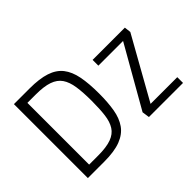

<svg xmlns="http://www.w3.org/2000/svg" viewBox="-115 -889 1151 1151"><g transform="rotate(-45 460.5 -313.5)"><path d="M78.1 0V-627H211.4Q294.4 -627 347.9 -609.4Q401.4 -591.8 431.2 -554Q460.9 -516.1 472.7 -455.8Q484.4 -395.5 484.4 -310.5Q484.4 -235.8 474.6 -178.2Q464.8 -120.6 437 -80.8Q409.2 -41 356.2 -20.5Q303.2 0 216.8 0ZM140.6 -27.3 118.7 -51.8H216.8Q287.1 -51.8 328.4 -66.9Q369.6 -82 389.6 -113.5Q409.7 -145 415.8 -193.8Q421.9 -242.7 421.9 -310.5Q421.9 -382.8 414.3 -433.3Q406.7 -483.9 385.3 -515.1Q363.8 -546.4 322 -560.8Q280.3 -575.2 211.4 -575.2H118.7L140.6 -599.6ZM595.7 0 588.9 -46.9 822.3 -456.1 831.5 -432.1H599.1V-481H872.6L877.4 -439.5L645 -24.9L635.7 -48.8H884.8V0Z"/></g></svg>

Font: Anaheim
Style: Regular
Weight: 400
Designer: Vernon Adams
Foundry: Vernon Adams
Version: Version 2.001